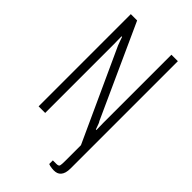

<svg xmlns="http://www.w3.org/2000/svg" viewBox="-265 -757 1010 1010"><g transform="rotate(45 240.0 -252.0)"><path d="M359 182Q353 182 345 181Q337 180 330 178.5Q323 177 319 175V148H345Q362 148 364.5 139.5Q367 131 367 106V-13L134 -522Q131 -529 126 -543.5Q121 -558 117 -569H113Q113 -556 113.5 -538.5Q114 -521 114 -512V0H65V-686H112L346 -171Q350 -166 353 -157.5Q356 -149 359 -141Q362 -133 364 -127H368Q368 -139 367.5 -155Q367 -171 367 -180V-686H415V111Q415 131 411 144.5Q407 158 399.5 166.5Q392 175 382 178.5Q372 182 359 182Z"/></g></svg>

Font: Archivo ExtraCondensed Thin
Style: Regular
Weight: 250
Width: 2
Designer: Hector Gatti
Foundry: Omnibus-Type
Version: Version 2.001